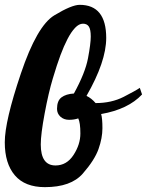

<svg xmlns="http://www.w3.org/2000/svg" viewBox="-34 -771 608 795"><path d="M202.1 -320.3Q202.1 -354 220.7 -367.9Q239.3 -381.8 272 -383.8Q318.8 -468.8 330.3 -529.5Q341.8 -590.3 341.8 -619.6Q341.8 -648.9 334 -660.9Q326.2 -672.9 309.6 -672.9Q293 -672.9 276.9 -655.8Q260.7 -638.7 245.6 -609.6Q230.5 -580.6 216.3 -542.5Q202.1 -504.4 184.6 -445.8Q167 -387.2 150.9 -301.3Q134.8 -215.3 134.8 -172.9Q134.8 -85.9 195.8 -85.9Q242.2 -85.9 270.5 -129.4Q298.8 -172.9 298.8 -218.3Q298.8 -263.2 290 -280.8Q273.4 -274.9 252 -274.9Q230.5 -274.9 216.3 -287.8Q202.1 -300.8 202.1 -320.3ZM151.9 3.9Q69.3 3.9 27.6 -44.9Q-14.2 -93.8 -14.2 -181.6Q-14.2 -269.5 52.5 -466.8Q119.1 -664.1 190.9 -707.5Q262.7 -751 295.9 -751Q405.8 -751 405.8 -613.8Q405.8 -516.1 324.2 -374Q344.7 -364.3 361.8 -344.2Q427.7 -344.2 478.3 -370.1Q528.8 -396 544.9 -407.2L554.2 -379.9Q496.6 -318.4 384.8 -298.8Q390.1 -280.8 390.1 -240.2Q390.1 -199.7 374 -154.1Q357.9 -108.4 308.8 -52.2Q259.8 3.9 151.9 3.9Z"/></svg>

Font: Lobster-Regular
Style: Regular
Weight: 400
Designer: Pablo Impallari
Foundry: Pablo Impallari
Version: Version 1.007; ttfautohint (v1.1) -l 8 -r 50 -G 50 -x 14 -D 